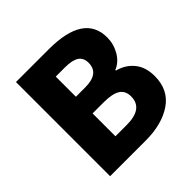

<svg xmlns="http://www.w3.org/2000/svg" viewBox="-190 -909 1073 1073"><g transform="rotate(-45 347.0 -372.0)"><path d="M85.9 0V-744.1H345.7Q623 -744.1 623 -559.6Q623 -507.8 596.7 -462.4Q570.3 -417 526.4 -399.4V-394.5Q585.9 -378.9 622.1 -334.5Q658.2 -290 658.2 -219.7Q658.2 -110.4 577.1 -55.2Q496.1 0 367.2 0ZM264.6 -449.2H338.9Q449.2 -449.2 449.2 -533.2Q449.2 -572.3 422.4 -590.3Q395.5 -608.4 338.9 -608.4H264.6ZM264.6 -136.7H353.5Q484.4 -136.7 484.4 -232.4Q484.4 -277.3 452.1 -297.4Q419.9 -317.4 353.5 -317.4H264.6Z"/></g></svg>

Font: Gen Shin Gothic Heavy
Style: Bold
Weight: 900
Designer: [Source Han Sans]
Ryoko NISHIZUKA  (kana & ideographs); Paul D. Hunt (Latin, Greek & Cyrillic); Wenlong ZHANG  (bopomofo
Version: Version 1.002.20150607